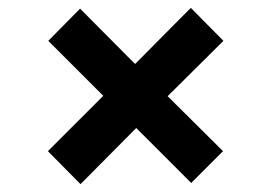

<svg xmlns="http://www.w3.org/2000/svg" viewBox="-20 -595 690 489"><path d="M185 -126 102 -210 243 -351 103 -491 184 -573 324 -432 466 -575 549 -491 407 -350 548 -210 467 -129 327 -269Z"/></svg>

Font: REM Medium SemiBold
Style: Regular
Weight: 600
Version: Version 1.005;gftools[0.9.28]